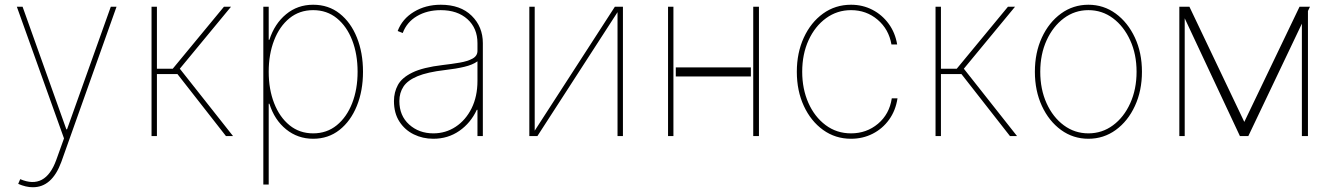

<svg xmlns="http://www.w3.org/2000/svg" viewBox="-20 -574 5634 810"><path d="M117.9 215.9Q89.5 215.9 56.8 201.7L65.3 181.8Q171.5 227.3 217.3 100.9L250 9.9L51.1 -545.5H75.3L259.9 -28.4H262.8L447.4 -545.5H471.6L238.6 109.4Q199.2 216.6 117.9 215.9Z M619.3 0V-545.5H642V-284.1H708.8L924.7 -545.5H954.5L738.6 -284.1L963.1 0H933.2L728.7 -261.4H642V0Z M1090.9 204.5V-545.5H1113.6V-406.2H1116.5Q1138.5 -474.1 1187 -514Q1235.4 -554 1301.1 -554Q1365.8 -554 1412.8 -516.9Q1459.9 -479.8 1485.6 -415.8Q1511.4 -351.9 1511.4 -271.3Q1511.4 -191.1 1485.4 -127.1Q1459.5 -63.2 1412.3 -25.9Q1365.1 11.4 1301.1 11.4Q1236.2 11.4 1187 -28.4Q1137.8 -68.2 1116.5 -136.4H1113.6V204.5ZM1113.6 -271.3Q1113.6 -197.4 1136.5 -138.7Q1159.4 -79.9 1201.5 -45.6Q1243.6 -11.4 1301.1 -11.4Q1358.7 -11.4 1400.7 -45.6Q1442.8 -79.9 1465.7 -138.7Q1488.6 -197.4 1488.6 -271.3Q1488.6 -345.2 1465.9 -403.9Q1443.2 -462.7 1401.1 -497Q1359 -531.2 1301.1 -531.2Q1243.3 -531.2 1201.2 -497Q1159.1 -462.7 1136.4 -403.9Q1113.6 -345.2 1113.6 -271.3Z M1808.2 11.4Q1763.5 11.4 1725.7 -7.1Q1687.9 -25.6 1665 -61.1Q1642 -96.6 1642 -147.7Q1642 -184.7 1658.6 -215.4Q1675.1 -246.1 1719.6 -267.9Q1764.2 -289.8 1848 -299.7Q1885.7 -304 1919 -309.7Q1952.4 -315.3 1973.4 -326.7Q1994.3 -338.1 1994.3 -359.4V-392Q1994.3 -454.9 1952.1 -493.1Q1909.8 -531.2 1839.5 -531.2Q1782 -531.2 1739 -505.9Q1696 -480.5 1679 -434.7L1657.7 -443.2Q1676.8 -494.3 1726.2 -524.1Q1775.6 -554 1839.5 -554Q1922.6 -554 1969.8 -507.6Q2017 -461.3 2017 -392V0H1994.3V-110.8H1991.5Q1965.9 -55.4 1918 -22Q1870 11.4 1808.2 11.4ZM1808.2 -11.4Q1860.1 -11.4 1902.3 -39.2Q1944.6 -67.1 1969.5 -117Q1994.3 -166.9 1994.3 -233V-315.3Q1974.1 -300.4 1938.7 -292.1Q1903.4 -283.7 1856.5 -278.4Q1783.4 -269.9 1741.5 -252.5Q1699.6 -235.1 1682.2 -208.8Q1664.8 -182.5 1664.8 -147.7Q1664.8 -85.9 1706.1 -48.7Q1747.5 -11.4 1808.2 -11.4Z M2235.8 -22.7 2573.9 -545.5H2608V0H2585.2V-522.7L2247.2 0H2213.1V-545.5H2235.8Z M3181.8 -545.5V0H3157.7V-545.5ZM2821 -545.5V0H2798.3V-545.5ZM3147.7 -289.8V-251.4H2831V-289.8Z M3570.3 11.4Q3504.3 11.4 3452.6 -25.7Q3400.9 -62.9 3371.3 -126.8Q3341.6 -190.7 3341.6 -271.3Q3341.6 -351.2 3371.1 -415.3Q3400.6 -479.4 3452.2 -516.7Q3503.9 -554 3570.3 -554Q3619.3 -554 3660.3 -532.8Q3701.3 -511.7 3729 -473.9Q3756.7 -436.1 3764.9 -386.4H3740.8Q3729.8 -450.6 3682.4 -490.9Q3634.9 -531.2 3570.3 -531.2Q3511.7 -531.2 3465 -497.3Q3418.3 -463.4 3391.3 -404.7Q3364.3 -345.9 3364.3 -271.3Q3364.3 -198.9 3390.4 -139.9Q3416.5 -81 3463.1 -46.2Q3509.6 -11.4 3570.3 -11.4Q3635.7 -11.4 3683.9 -51.8Q3732.2 -92.3 3742.2 -159.1H3766.3Q3758.5 -107.6 3730.8 -69.2Q3703.1 -30.9 3661.6 -9.8Q3620 11.4 3570.3 11.4Z M3926.8 0V-545.5H3949.6V-284.1H4016.3L4232.2 -545.5H4262.1L4046.2 -284.1L4270.6 0H4240.8L4036.2 -261.4H3949.6V0Z M4571.7 11.4Q4507.5 11.4 4456.3 -25.7Q4405.2 -62.9 4375.5 -127Q4345.9 -191.1 4345.9 -271.3Q4345.9 -351.9 4375.5 -415.8Q4405.2 -479.8 4456.3 -516.9Q4507.5 -554 4571.7 -554Q4636 -554 4687 -516.7Q4737.9 -479.4 4767.8 -415.5Q4797.6 -351.6 4797.6 -271.3Q4797.6 -191.1 4767.9 -127Q4738.3 -62.9 4687.1 -25.7Q4636 11.4 4571.7 11.4ZM4571.7 -11.4Q4629.6 -11.4 4675.6 -45.5Q4721.6 -79.5 4748.2 -138.5Q4774.9 -197.4 4774.9 -271.3Q4774.9 -345.2 4748 -403.9Q4721.2 -462.7 4675.4 -497Q4629.6 -531.2 4571.7 -531.2Q4514.2 -531.2 4468.2 -497Q4422.2 -462.7 4395.4 -403.9Q4368.6 -345.2 4368.6 -271.3Q4368.6 -197.4 4395.2 -138.5Q4421.9 -79.5 4467.9 -45.5Q4513.8 -11.4 4571.7 -11.4Z M5229.4 -59.7 5462.4 -545.5H5506.4L5497.9 -527.7V0H5472.3V-474.1L5246.4 0H5210.9L4978 -496.8V0H4955.3V-545.5H4997.9Z"/></svg>

Font: Inter UI Thin
Style: Regular
Weight: 100
Designer: Rasmus Andersson
Foundry: rsms
Version: 3.2;8d6f07862